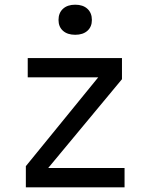

<svg xmlns="http://www.w3.org/2000/svg" viewBox="-20 -797 640 817"><path d="M90 0V-90L398 -468H98V-550H499V-460L185 -82H510V0ZM300 -649Q267 -649 248 -666Q229 -683 229 -712Q229 -742 248 -759.5Q267 -777 300 -777Q333 -777 352 -759.5Q371 -742 371 -712Q371 -683 352 -666Q333 -649 300 -649Z"/></svg>

Font: JetBrains Mono Zero
Style: Regular-Zero
Weight: 400
Designer: Philipp Nurullin, Konstantin Bulenkov
Foundry: JetBrains
Version: Version 2.211